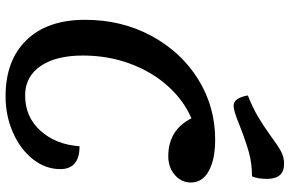

<svg xmlns="http://www.w3.org/2000/svg" viewBox="-195 -818 1038 688"><g transform="rotate(90 324.0 -474.0)"><path d="M51 -260Q51 -391 108.5 -497.5Q166 -604 264 -665Q362 -726 480 -726Q552 -726 593 -703Q634 -680 634 -639Q634 -605 607 -581.5Q580 -558 540 -558Q446 -558 404 -641Q339 -613 288 -556Q237 -499 208 -420.5Q179 -342 179 -252Q179 -155 217 -100Q255 -45 322 -45Q399 -45 448.5 -100Q498 -155 504 -240Q586 -240 586 -171Q586 -118 550.5 -73Q515 -28 455 -1.5Q395 25 325 25Q196 25 123.5 -50Q51 -125 51 -260ZM322 -843Q365 -860 398 -879.5Q431 -899 467 -925Q502 -951 522.5 -962Q543 -973 567 -973Q621 -973 621 -912Q621 -879 612 -858Q565 -858 524.5 -846.5Q484 -835 428 -813Q377 -792 359 -792Q331 -792 322 -843Z"/></g></svg>

Font: Lemonada
Style: Regular
Weight: 400
Designer: Mohamed Gaber (Arabic) Eduardo Tunni (Latin)
Foundry: Kief Type Foundry
Version: Version 3.006